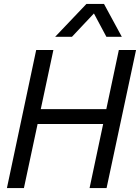

<svg xmlns="http://www.w3.org/2000/svg" viewBox="-20 -951 708 971"><path d="M433 0 581 -698H668L519 0ZM15 0 163 -698H250L101 0ZM156 -324 172 -399H531L515 -324ZM259 -765 417 -931H506L596 -765H518L455 -883L344 -765Z"/></svg>

Font: Azeret Mono Thin Light
Style: Italic
Weight: 300
Italic angle: -12°
Version: Version 1.002